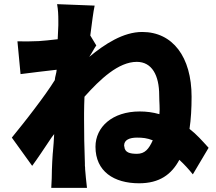

<svg xmlns="http://www.w3.org/2000/svg" viewBox="-20 -844 1040 925"><path d="M579 -138C578 -140 578 -141 578 -143C578 -170 604 -181 640 -181C667 -181 688 -179 716 -168C697 -126 678 -103 640 -103C606 -103 581 -109 579 -138ZM261 -722C261 -712 260 -690 258 -655C220 -650 189 -648 167 -646C125 -644 94 -644 64 -645L79 -487C131 -494 202 -502 253 -508C252 -490 245 -476 244 -458C219 -418 186 -372 151 -326L145 -318C106 -266 66 -217 37 -181L135 -45C160 -79 194 -130 228 -181L234 -189L241 -198C240 -168 237 -140 235 -113L234 -103C232 -77 231 -52 230 -25C230 -9 229 36 227 61H399C396 35 391 -12 390 -30C390 -32 390 -34 390 -36L389 -46V-57C386 -131 385 -205 385 -269V-278C385 -280 385 -281 385 -283V-300C385 -325 386 -349 387 -378C463 -463 551 -546 639 -546C712 -546 747 -481 747 -385C747 -352 751 -323 748 -294C716 -303 686 -307 653 -307C521 -307 440 -232 440 -137C440 -18 529 39 650 39C748 39 806 -3 844 -74C867 -53 889 -29 909 -4L985 -132C953 -167 927 -197 893 -223C900 -269 903 -322 903 -378C903 -570 812 -690 665 -690C574 -690 485 -632 410 -570C424 -591 435 -613 444 -625L415 -673C423 -733 429 -786 436 -817L255 -824C260 -798 261 -771 261 -746V-731C261 -728 261 -725 261 -722Z"/></svg>

Font: Glow Sans SC Normal Heavy
Style: Regular
Weight: 900
Designer: Ryoko NISHIZUKA (kana, bopomofo & ideographs); Paul D. Hunt (Latin, Greek & Cyrillic); Sandoll Communications, Soo-young
Version: Version 0.93